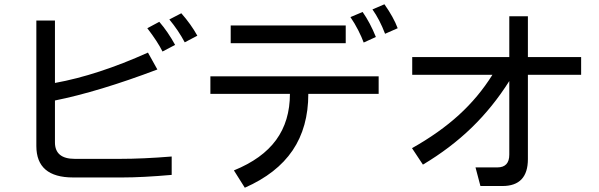

<svg xmlns="http://www.w3.org/2000/svg" viewBox="-20 -778 2800 898"><path d="M844 -580Q815 -635 772 -687L828 -716Q873 -665 903 -611ZM783 40Q646 52 553 52H322Q150 52 150 -95V-682H237V-390Q436 -426 672 -532L716 -453Q441 -349 237 -308V-112Q237 -35 330 -35H540Q649 -35 783 -46ZM740 -537Q718 -582 669 -646L725 -676Q765 -630 799 -568Z M1781 -620Q1756 -686 1722 -734L1778 -758Q1821 -697 1840 -646ZM1681 -579Q1672 -604 1655.5 -636.5Q1639 -669 1619 -698L1676 -722Q1711 -672 1738 -605ZM1597 -659V-576H1059V-659ZM1422 -339Q1422 -183 1348.5 -74.5Q1275 34 1125 100L1074 19Q1207 -35 1271.5 -123.5Q1336 -212 1336 -339H964V-421H1751V-339Z M2449 -34Q2449 92 2330 92H2227L2204 5H2306Q2362 5 2362 -55V-399Q2285 -277 2186 -181Q2087 -85 1958 -8L1907 -85Q2035 -157 2126.5 -240.5Q2218 -324 2283 -428H1908V-511H2362V-702H2449V-511H2698V-428H2449Z"/></svg>

Font: LINE Seed Sans KR Regular
Style: Regular
Weight: 400
Designer: LINE VX Design & Sandoll Inc & Dalton Maag Ltd
Foundry: Sandoll Inc.
Version: Version 1.000